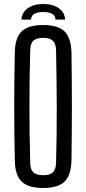

<svg xmlns="http://www.w3.org/2000/svg" viewBox="-20 -932 431 959"><path d="M196 7Q121 7 88 -25Q55 -57 54 -131Q51 -269 51 -400Q51 -531 54 -669Q55 -743 88 -775Q121 -807 196 -807Q270 -807 302.5 -775Q335 -743 337 -669Q339 -530 339 -399.5Q339 -269 337 -131Q335 -57 302.5 -25Q270 7 196 7ZM196 -57Q230 -57 244.5 -71.5Q259 -86 260 -119Q264 -260 263.5 -401.5Q263 -543 260 -681Q259 -714 244 -728.5Q229 -743 196 -743Q162 -743 146.5 -728.5Q131 -714 131 -681Q127 -543 127 -401.5Q127 -260 131 -119Q131 -86 146.5 -71.5Q162 -57 196 -57ZM87 -834Q89 -869 118.5 -890.5Q148 -912 196 -912Q244 -912 274 -890.5Q304 -869 305 -834H257Q256 -872 196 -872Q136 -872 135 -834Z"/></svg>

Font: Big Shoulders Display Medium
Style: Regular
Weight: 500
Designer: Patric King
Foundry: XO Type Co
Version: Version 1.000; ttfautohint (v1.8.2)